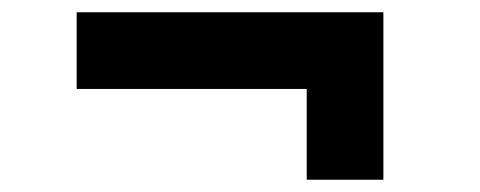

<svg xmlns="http://www.w3.org/2000/svg" viewBox="-20 -333 783 313"><path d="M480 -188H105V-313H605V-40H480Z"/></svg>

Font: Eudoxus Sans ExtraBold
Style: Regular
Weight: 800
Designer: Stijn de Vries
Foundry: tokotype
Version: Version 2.005